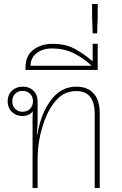

<svg xmlns="http://www.w3.org/2000/svg" viewBox="-20 -935 607 955"><path d="M142 0V-347Q142 -370 143 -382Q126 -358 92 -358Q60 -358 39 -378.5Q18 -399 18 -431Q18 -463 39 -483.5Q60 -504 93 -504Q126 -504 146.5 -484Q167 -464 167 -431V-333Q167 -320 166 -306.5Q165 -293 163 -265H165Q175 -318 190 -357.5Q205 -397 229 -431Q280 -504 359 -504Q415 -504 445.5 -470.5Q476 -437 476 -372V0H451V-368Q451 -482 360 -482Q325 -482 297 -467Q269 -452 244 -417Q210 -371 188.5 -296.5Q167 -222 167 -144V0ZM92 -379Q115 -379 129.5 -394Q144 -409 144 -431Q144 -454 129.5 -468.5Q115 -483 92 -483Q70 -483 55.5 -468.5Q41 -454 41 -431Q41 -408 55.5 -393.5Q70 -379 92 -379Z M107 -587V-601Q107 -658 146 -687.5Q185 -717 241 -717Q308 -717 355 -690.5Q402 -664 438 -632H441V-717H466V-587ZM132 -608H436Q394 -647 346 -670.5Q298 -694 240 -694Q191 -694 161.5 -670Q132 -646 132 -608Z M441 -769 438 -850V-915H466V-850L463 -769Z"/></svg>

Font: Noto Sans Thai Looped UI Thin
Style: Regular
Weight: 100
Designer: Cadson Demak Team
Foundry: Cadson Demak Co., Ltd.
Version: Version 1.000; ttfautohint (v1.8.4.7-5d5b)